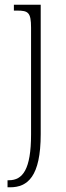

<svg xmlns="http://www.w3.org/2000/svg" viewBox="-20 -556 282 816"><path d="M12 240H23C97 240 153 195 153 14V-536H39V-511H53C100 -511 112 -503 112 -438V15C112 165 76 210 18 210H12Z"/></svg>

Font: Noto Serif Georgian Condensed ExtraLight
Style: Regular
Weight: 200
Width: 3
Designer: Monotype Design Team, Akaki Razmadze
Foundry: Google LLC
Version: Version 2.003